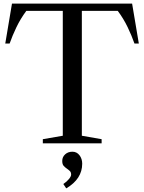

<svg xmlns="http://www.w3.org/2000/svg" viewBox="-20 -790 794 1058"><path d="M216 -23V0H540V-23L431 -42V-730H629C650.3 -701.3 668.5 -671.3 683.5 -640C698.5 -608.7 711 -578.7 721 -550H745L708 -770H46L9 -550H33C43 -578.7 55.5 -608.7 70.5 -640C85.5 -671.3 103.7 -701.3 125 -730H326V-42ZM329 224 345 248C403.7 213.3 433 168 433 112C433 94 428 78.5 418 65.5C408 52.5 395 46 379 46C363 46 349.7 50.8 339 60.5C328.3 70.2 323 82.3 323 97C323 109 325.5 117.8 330.5 123.5C335.5 129.2 341.2 134.2 347.5 138.5C353.8 142.8 359.5 147.3 364.5 152C369.5 156.7 372 163.3 372 172C372 178.7 368 186.8 360 196.5C352 206.2 341.7 215.3 329 224Z"/></svg>

Font: Libre Caslon Text
Style: Regular
Weight: 400
Designer: Pablo Impallari, Rodrigo Fuenzalida
Foundry: Pablo Impallari, Rodrigo Fuenzalida
Version: Version 1.000; ttfautohint (v0.93) -l 8 -r 50 -G 200 -x 14 -